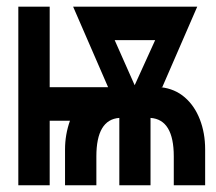

<svg xmlns="http://www.w3.org/2000/svg" viewBox="-20 -548 640 568"><path d="M425.3 0H333V-199.2Q265.1 -194.3 265.1 -85.4V0H172.4V-106Q172.4 -149.9 187 -190.9H127V0H34.2V-528.3H127V-290H299.8L196.3 -528.3H563.5L460 -290H456.1Q497.6 -285.2 526.6 -260Q555.7 -234.9 571.3 -194.6Q586.9 -154.3 586.9 -106V0H494.1V-85.4Q494.1 -194.3 425.3 -199.2ZM378.4 -295.9 439 -429.2H319.3Z"/></svg>

Font: Liberation Mono
Style: Bold
Weight: 700
Monospace: yes
Designer: Steve Matteson
Foundry: Ascender Corporation
Version: Version 2.1.5